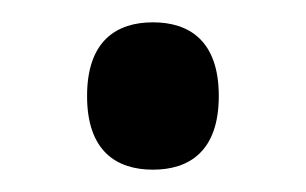

<svg xmlns="http://www.w3.org/2000/svg" viewBox="-20 -145 274 172"><path d="M117 7C149 7 176 -9 176 -59C176 -109 149 -125 117 -125C85 -125 58 -109 58 -59C58 -9 85 7 117 7Z"/></svg>

Font: Noto Serif Georgian SemiCondensed
Style: Regular
Weight: 400
Width: 4
Designer: Monotype Design Team, Akaki Razmadze
Foundry: Google LLC
Version: Version 2.003